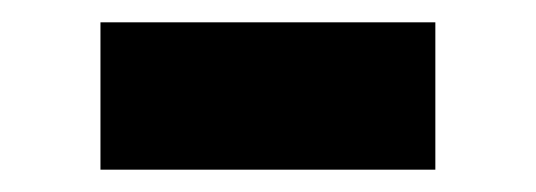

<svg xmlns="http://www.w3.org/2000/svg" viewBox="-20 -367 480 172"><path d="M70 -215V-347H370V-215Z"/></svg>

Font: TitilliumText22L Xb
Style: Bold
Weight: 400
Designer: Campivisivi
Foundry: Campivisivi
Version: 1.000